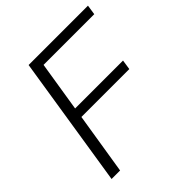

<svg xmlns="http://www.w3.org/2000/svg" viewBox="-191 -839 972 972"><g transform="rotate(-45 295.0 -352.5)"><path d="M54 0 165 -705H590L582 -652H219L176 -383H519L511 -330H168L115 0Z"/></g></svg>

Font: Nunito Sans 12pt ExtraLight 12pt Light
Style: Italic
Weight: 300
Italic angle: -9°
Version: Version 3.101;gftools[0.9.27]